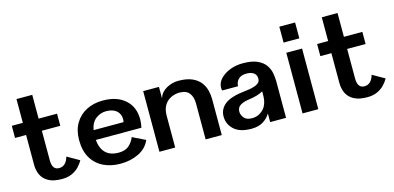

<svg xmlns="http://www.w3.org/2000/svg" viewBox="-68 -1116 3137 1529"><g transform="rotate(-15 1501.0 -351.0)"><path d="M293 9Q223 9 182 -14Q141 -37 123.5 -74.5Q106 -112 106 -158V-404H15V-504H106V-700H236V-504H388V-404H236V-160Q236 -81 293 -81Q350 -81 371 -155L471 -98Q457 -72 433.5 -47.5Q410 -23 375.5 -7Q341 9 293 9Z M1020 -118Q992 -53 925 -20.5Q858 12 775 12Q697 12 635.5 -17.5Q574 -47 538.5 -106.5Q503 -166 503 -255Q503 -335 537 -392.5Q571 -450 630.5 -480.5Q690 -511 766 -511Q882 -511 949 -451.5Q1016 -392 1016 -291Q1016 -259 1008 -222H632Q646 -77 783 -77Q837 -77 867.5 -103.5Q898 -130 914 -170ZM769 -422Q723 -422 684.5 -393Q646 -364 635 -302H882Q883 -308 884 -314Q885 -320 885 -326Q885 -369 855 -395.5Q825 -422 769 -422Z M1388 -507Q1456 -507 1499.5 -488Q1543 -469 1567.5 -438Q1592 -407 1601.5 -370Q1611 -333 1611 -296V0H1478V-296Q1478 -350 1453 -382Q1428 -414 1372 -414Q1338 -414 1304.5 -399Q1271 -384 1249 -350.5Q1227 -317 1227 -262V0H1097V-500H1227V-406Q1242 -454 1288.5 -480.5Q1335 -507 1388 -507Z M1854 13Q1758 13 1710.5 -31Q1663 -75 1663 -139Q1663 -199 1712 -238.5Q1761 -278 1884 -291Q1938 -296 1973.5 -311Q2009 -326 2009 -359Q2009 -389 1987.5 -405.5Q1966 -422 1929 -422Q1893 -422 1873.5 -409.5Q1854 -397 1846 -380Q1838 -363 1837 -350Q1836 -343 1837 -342H1706Q1702 -357 1703 -369Q1705 -408 1735 -439.5Q1765 -471 1813.5 -490Q1862 -509 1920 -509Q1995 -509 2039.5 -488.5Q2084 -468 2106 -436Q2128 -404 2134.5 -368.5Q2141 -333 2141 -303V0H2010V-71Q1989 -35 1950.5 -11Q1912 13 1854 13ZM1880 -67Q1934 -67 1973 -106.5Q2012 -146 2012 -225V-253Q1966 -227 1894 -218Q1849 -212 1821.5 -195Q1794 -178 1794 -144Q1794 -117 1814 -92Q1834 -67 1880 -67Z M2277 0V-500H2407V0ZM2277 -584V-715H2407V-584Z M2810 9Q2740 9 2699 -14Q2658 -37 2640.5 -74.5Q2623 -112 2623 -158V-404H2532V-504H2623V-700H2753V-504H2905V-404H2753V-160Q2753 -81 2810 -81Q2867 -81 2888 -155L2988 -98Q2974 -72 2950.5 -47.5Q2927 -23 2892.5 -7Q2858 9 2810 9Z"/></g></svg>

Font: Panamera
Style: Bold
Weight: 700
Designer: Bastien Sozeau
Foundry: NBR — Bastien Sozeau
Version: Version 3.002; ttfautohint (v1.8.4.7-5d5b);gftools[0.9.33]